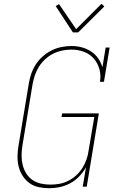

<svg xmlns="http://www.w3.org/2000/svg" viewBox="-20 -986 640 1014"><path d="M240 8H239Q211 8 183.5 2Q156 -4 135 -19.5Q114 -35 99.5 -57.5Q85 -80 78.5 -106.5Q72 -133 72.5 -161.5Q73 -190 78 -218L132 -544Q136 -570 145 -596Q154 -622 169 -645.5Q184 -669 205.5 -688Q227 -707 252 -719.5Q277 -732 304 -737.5Q331 -743 357 -743Q386 -743 412 -736Q438 -729 460.5 -714.5Q483 -700 498 -678.5Q513 -657 521 -631L538 -735H559L529 -554H508Q514 -588 505 -620.5Q496 -653 475 -677Q454 -701 423 -712.5Q392 -724 357 -724Q333 -724 308.5 -719Q284 -714 261 -702.5Q238 -691 218.5 -673Q199 -655 185.5 -633.5Q172 -612 164 -588Q156 -564 152 -541L98 -215Q94 -189 94 -163.5Q94 -138 100 -114Q106 -90 119 -69.5Q132 -49 151.5 -35.5Q171 -22 196 -16.5Q221 -11 247 -11Q271 -11 295 -15.5Q319 -20 341.5 -31.5Q364 -43 383 -60.5Q402 -78 415.5 -99.5Q429 -121 437 -144.5Q445 -168 448 -191L478 -368H305L308 -387H502L438 0H417L434 -102Q419 -76 398 -54Q377 -32 350.5 -18Q324 -4 296 2Q268 8 240 8ZM365 -815 274 -954 292 -964 382 -832 516 -966 531 -952 393 -815Z"/></svg>

Font: Iosevka Etoile Thin
Style: Italic
Weight: 100
Italic angle: -9°
Designer: Belleve Invis
Foundry: Belleve Invis
Version: Version 22.1.2; ttfautohint (v1.8.4)